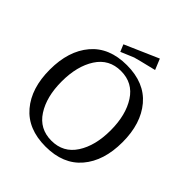

<svg xmlns="http://www.w3.org/2000/svg" viewBox="-243 -1054 1225 1225"><g transform="rotate(45 370.0 -441.5)"><path d="M613.5 -620Q698 -520 698 -352Q698 -184 613.5 -84.5Q529 15 370 15Q211 15 126.5 -84.5Q42 -184 42 -352Q42 -520 126.5 -620Q211 -720 370 -720Q529 -720 613.5 -620ZM206 -578.5Q149 -490 149 -352Q149 -214 206 -126Q263 -38 370 -38Q477 -38 534 -126Q591 -214 591 -352Q591 -490 534 -578.5Q477 -667 370 -667Q263 -667 206 -578.5ZM489 -898 519 -825Q387 -793 368 -787L280 -750L260 -798Z"/></g></svg>

Font: Andada
Style: Regular
Weight: 400
Designer: Carolina Giovagnoli
Foundry: Carolina Giovagnoli
Version: Version 1.003